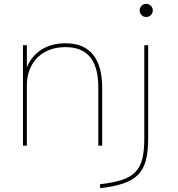

<svg xmlns="http://www.w3.org/2000/svg" viewBox="-20 -754 920 994"><path d="M99 0V-520H119V-409H121Q144 -465 195.5 -497.5Q247 -530 319 -530Q414 -530 461.5 -471.5Q509 -413 509 -300V0H489V-300Q489 -406 447 -458Q405 -510 319 -510Q259 -510 214 -485.5Q169 -461 144 -416Q119 -371 119 -310V0ZM497 200Q566 192 610.5 177.5Q655 163 680.5 137Q706 111 716.5 69Q727 27 727 -35V-520H747V-35Q747 31 735 76.5Q723 122 695 150.5Q667 179 619 195.5Q571 212 499 220ZM737 -666Q723 -666 713 -676Q703 -686 703 -700Q703 -714 713 -724Q723 -734 737 -734Q751 -734 761 -724Q771 -714 771 -700Q771 -686 761 -676Q751 -666 737 -666Z"/></svg>

Font: M PLUS 2 Thin
Style: Regular
Weight: 100
Designer: Coji Morishita
Foundry: UNDERFOREST DESIGN
Version: Version 1.001